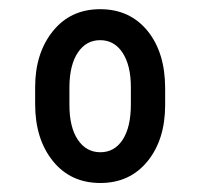

<svg xmlns="http://www.w3.org/2000/svg" viewBox="-20 -741 443 424"><path d="M57.6 -548.3Q57.6 -623.5 96.7 -672.1Q135.7 -720.7 201.2 -720.7Q266.6 -720.7 305.7 -672.9Q344.7 -625 344.7 -545.9V-509.3Q344.7 -432.6 305.7 -384.8Q266.6 -336.9 201.7 -336.9Q135.7 -336.9 96.7 -385.5Q57.6 -434.1 57.6 -511.2ZM133.3 -509.3Q133.3 -460 151.9 -432.4Q170.4 -404.8 201.7 -404.8Q232.9 -404.8 251 -432.6Q269 -460.4 269 -510.7V-548.3Q269 -596.7 250.7 -624.5Q232.4 -652.3 201.2 -652.3Q170.4 -652.3 152.1 -625.2Q133.8 -598.1 133.3 -549.8Z"/></svg>

Font: Roboto Condensed
Style: Regular
Weight: 400
Designer: Google
Version: Version 2.001047; 2015